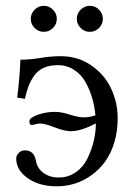

<svg xmlns="http://www.w3.org/2000/svg" viewBox="-20 -638 475 670"><path d="M313 -235.8Q310.1 -266.1 302 -294.7Q293.9 -323.2 279.1 -350.3Q264.2 -377.4 239 -394Q213.9 -410.6 182.1 -410.6Q153.3 -410.6 132.6 -401.4Q111.8 -392.1 99.1 -373.8Q86.4 -355.5 79.6 -337.4Q72.8 -319.3 66.9 -293L40 -297.4Q47.9 -356.9 51.3 -429.7Q85.9 -429.7 121.1 -435.8Q156.2 -441.9 192.4 -441.9Q251.5 -441.9 297.6 -410.4Q343.8 -378.9 367.2 -330.1Q390.6 -281.2 390.6 -225.1Q390.6 -179.2 378.7 -140.1Q366.7 -101.1 346.4 -73.5Q326.2 -45.9 298.8 -26.4Q271.5 -6.8 241 2.7Q210.4 12.2 178.2 12.2Q117.2 12.2 76.9 -16.1Q36.6 -44.4 36.6 -84.5Q36.6 -95.2 45.2 -104.2Q53.7 -113.3 66.9 -113.3Q99.1 -113.3 105.5 -76.2Q109.9 -50.8 131.6 -34.7Q153.3 -18.6 184.6 -18.6Q218.3 -18.6 244.4 -36.9Q270.5 -55.2 284.9 -84.5Q299.3 -113.8 306.9 -145.3Q314.5 -176.8 314.5 -207.5Q263.2 -180.2 227.5 -180.2Q204.6 -180.2 170.7 -193.6Q136.7 -207 120.1 -207Q113.3 -207 103.3 -204.3Q93.3 -201.7 90.3 -201.7Q82.5 -201.7 82.5 -215.3Q82.5 -226.6 110.8 -237.1Q139.2 -247.6 171.4 -247.6Q194.3 -247.6 223.6 -238Q252.9 -228.5 271.5 -228.5Q293.5 -228.5 313 -235.8ZM261.5 -540.3Q248 -553.7 248 -572.3Q248 -590.8 261.5 -604.2Q274.9 -617.7 293.5 -617.7Q312 -617.7 325.4 -604.2Q338.9 -590.8 338.9 -572.3Q338.9 -553.7 325.4 -540.3Q312 -526.9 293.5 -526.9Q274.9 -526.9 261.5 -540.3ZM100.8 -540.3Q87.4 -553.7 87.4 -572.3Q87.4 -590.8 100.8 -604.2Q114.3 -617.7 132.8 -617.7Q151.4 -617.7 164.8 -604.2Q178.2 -590.8 178.2 -572.3Q178.2 -553.7 164.8 -540.3Q151.4 -526.9 132.8 -526.9Q114.3 -526.9 100.8 -540.3Z"/></svg>

Font: Libertinage
Style: b
Weight: 400
Designer: OSP
Foundry: OSP
Version: Version 1.0; 2008; OFL relea